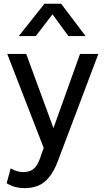

<svg xmlns="http://www.w3.org/2000/svg" viewBox="-20 -777 556 1022"><path d="M110.5 224.5Q86.5 224.5 63 218.8Q39.5 213 15.5 198.5L37 119Q52.5 129 70.5 134Q88.5 139 102.5 139Q139.5 139 160 121Q180.5 103 193 66L212.5 10L18.5 -490H119.5L264.5 -95L406 -490H503.5L289 78Q267 136 240.2 167.8Q213.5 199.5 181.5 212Q149.5 224.5 110.5 224.5ZM80 -585 216.5 -757H305.5L435.5 -585H344L259.5 -701L170.5 -585Z"/></svg>

Font: Geologica Thin Roman Light
Style: Regular
Weight: 300
Version: Version 1.010;gftools[0.9.28]